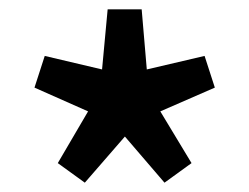

<svg xmlns="http://www.w3.org/2000/svg" viewBox="-20 -825 535 412"><path d="M162 -433 104 -475 169 -586 54 -637 76 -705 199 -676 211 -805H284L295 -676L419 -705L441 -637L324 -586L391 -475L333 -433L248 -532Z"/></svg>

Font: Noto Sans KR SemiBold
Style: Regular
Weight: 600
Designer: Ryoko NISHIZUKA  (kana, bopomofo & ideographs); Paul D. Hunt (Latin, Greek & Cyrillic); Sandoll Communications , Soo-you
Foundry: Adobe
Version: Version 2.004-H2;hotconv 1.0.118;makeotfexe 2.5.65603